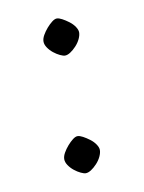

<svg xmlns="http://www.w3.org/2000/svg" viewBox="-53 -400 337 450"><g transform="rotate(-10 115.0 -175.5)"><path d="M116 9Q112 9 104.5 5.5Q97 2 89.5 -4Q82 -10 77 -17.5Q72 -25 72 -32Q72 -39 76.5 -47Q81 -55 87.5 -62.5Q94 -70 100.5 -75Q107 -80 112 -80Q117 -80 124.5 -76Q132 -72 140 -66Q148 -60 153 -52.5Q158 -45 158 -39Q158 -32 154 -23.5Q150 -15 143 -7.5Q136 0 129 4.5Q122 9 116 9ZM116 -271Q112 -271 104.5 -274.5Q97 -278 89.5 -284Q82 -290 77 -297.5Q72 -305 72 -312Q72 -319 76.5 -327Q81 -335 87.5 -342.5Q94 -350 100.5 -355Q107 -360 112 -360Q117 -360 124.5 -356Q132 -352 140 -346Q148 -340 153 -332.5Q158 -325 158 -319Q158 -312 154 -303.5Q150 -295 143 -287.5Q136 -280 129 -275.5Q122 -271 116 -271Z"/></g></svg>

Font: Ancizar Sans Thin
Style: Regular
Weight: 100
Designer: Cesar Puertas, Viviana Monsalve, Julian Moncada, Julian Prieto, Jose Castro, Mariel Hernandez, Felipe Aragon, Sara Alarc
Version: Version 8.100